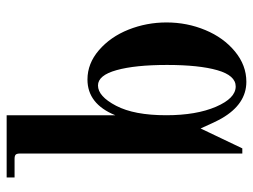

<svg xmlns="http://www.w3.org/2000/svg" viewBox="-112 -640 764 580"><g transform="rotate(-90 270.0 -350.0)"><path d="M298.8 -20Q332 -20 347.9 -75.4Q363.8 -130.9 363.8 -227.1Q363.8 -323.7 348.1 -379.9Q332.5 -436 301.8 -436Q269 -436 240.5 -381.3Q211.9 -326.7 211.9 -230Q211.9 -139.2 237.5 -79.6Q263.2 -20 298.8 -20ZM313 12.2Q245.6 12.2 202.6 -62Q191.9 -80.6 171.9 -126L111.8 0H96.2V-671.9Q96.2 -681.2 92.8 -684.6Q89.4 -688 80.1 -688H23.9V-711.9H211.9V-383.8Q246.1 -467.8 319.8 -467.8Q368.2 -467.8 408.4 -433.1Q448.7 -398.4 470.5 -343.8Q492.2 -289.1 492.2 -229Q492.2 -167 469.2 -111.8Q446.3 -56.6 404.5 -22.2Q362.8 12.2 313 12.2Z"/></g></svg>

Font: Flanker Steampunk
Style: Bold
Weight: 700
Designer: Alexey Kryukov, Leonardo Di Lena
Foundry: Alexey Kryukov, Leonardo Di Lena
Version: 1.210